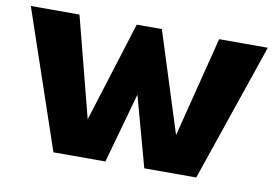

<svg xmlns="http://www.w3.org/2000/svg" viewBox="-64 -651 1075 753"><g transform="rotate(10 474.0 -275.0)"><path d="M752 -549.8H945.8L757.8 0H550.8L474.1 -279.8L396 0H189L2 -549.8H195.8L298.8 -150.9L423.8 -549.8H523.9L650.9 -149.9Z"/></g></svg>

Font: Stilu Bold
Style: Regular
Weight: 700
Designer: Genilson Lima Santos
Foundry: Genilson Lima Santos
Version: Version 1.200;PS 001.200;hotconv 1.0.88;makeotf.lib2.5.64775